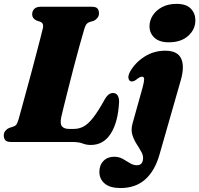

<svg xmlns="http://www.w3.org/2000/svg" viewBox="-22 -735 1032 994"><path d="M350 0H35Q13 0 5.2 -9.5Q-2.5 -19 -2.5 -33.5Q-2.5 -47.5 5.5 -57.5Q13.5 -67.5 25 -72.5L48 -80Q59 -84 64 -92Q69 -100 74.5 -118.5Q79 -134.5 89 -171Q99 -207.5 112.2 -255.8Q125.5 -304 139.5 -356.2Q153.5 -408.5 166 -456.5Q178.5 -504.5 187.8 -540.2Q197 -576 200.5 -591Q205 -615 187 -622L165.5 -629.5Q144.5 -640.5 144.5 -660.5Q144.5 -678 155.5 -689Q166.5 -700 188 -700H453Q475.5 -700 483 -690.5Q490.5 -681 490.5 -666.5Q490.5 -652.5 482.5 -642.5Q474.5 -632.5 464 -627.5L440.5 -620.5Q431 -616.5 425.5 -609.8Q420 -603 414.5 -585Q404.5 -552 390 -499.5Q375.5 -447 360 -387.8Q344.5 -328.5 330.8 -273.8Q317 -219 307.2 -179.5Q297.5 -140 295 -128.5Q288 -94 299 -80.8Q310 -67.5 336.5 -67.5H359Q388 -67.5 411.5 -80.5Q435 -93.5 459.5 -124.8Q484 -156 515 -211Q527.5 -235 538.8 -244.2Q550 -253.5 562 -253.5Q579.5 -253.5 587 -241Q594.5 -228.5 594.5 -207.5Q589.5 -104 552 -44.2Q514.5 15.5 448 15.5Q425 15.5 405.8 7.8Q386.5 0 350 0ZM851.5 -516Q803 -516 777.5 -539.8Q752 -563.5 752 -599Q752 -628.5 768.8 -655Q785.5 -681.5 817 -698.2Q848.5 -715 892 -715Q942.5 -715 966 -690.2Q989.5 -665.5 989.5 -630Q989.5 -583 952.5 -549.5Q915.5 -516 851.5 -516ZM914 -320 803.5 66Q779.5 150 729.5 194.2Q679.5 238.5 602 238.5Q547.5 238.5 520 215.2Q492.5 192 492.5 154.5Q492.5 119.5 513.8 98Q535 76.5 569 76.5Q594 76.5 613.5 87.5Q633 98.5 650.5 109.5Q668 120.5 687 120.5Q712.5 120.5 717.5 95Q722 74 711.2 54Q700.5 34 686 11.8Q671.5 -10.5 663.2 -37Q655 -63.5 664.5 -97L716 -281Q724 -310.5 724.2 -324.2Q724.5 -338 713 -338Q701.5 -338 681.5 -321Q665.5 -310 654 -314.5Q644.5 -318.5 642.8 -332Q641 -345.5 652.5 -366Q679 -412 726.8 -442.2Q774.5 -472.5 833 -472.5Q897 -472.5 915.8 -432Q934.5 -391.5 914 -320Z"/></svg>

Font: Fraunces 72pt Soft Black
Style: Italic
Weight: 900
Italic angle: -16°
Version: Version 1.000;[b76b70a41]